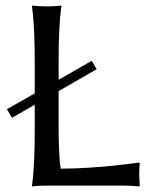

<svg xmlns="http://www.w3.org/2000/svg" viewBox="-20 -668 555 691"><path d="M310 -449 191 -381V-445C191 -520 193 -592 201 -645L200 -648C188 -646 160 -645 148 -645C136 -645 109 -646 97 -648L95 -645C103 -588 105 -520 105 -445V-332L5 -275L23 -244L105 -291V-200C105 -125 103 -54 95 0L96 3C96 3 114 0 148 0H421C442 0 465 1 481 3L483 0C482 -14 481 -34 481 -44C481 -54 482 -71 483 -79L481 -83C481 -83 333 -61 199 -61C192 -85 191 -183 191 -200V-340L328 -419Z"/></svg>

Font: Libertinus Sans
Style: Regular
Weight: 400
Designer: Philipp H. Poll, Khaled Hosny
Foundry: Caleb Maclennan
Version: Version 7.050;RELEASE